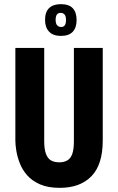

<svg xmlns="http://www.w3.org/2000/svg" viewBox="-20 -891 569 925"><path d="M268 14Q211 14 172.5 -3Q134 -20 110.5 -47Q87 -74 75 -105.5Q63 -137 58.5 -165.5Q54 -194 54 -214V-660H193V-211Q193 -172 201.5 -149.5Q210 -127 226 -118Q242 -109 266 -109Q288 -109 304 -118Q320 -127 328 -149Q336 -171 336 -211V-660H475V-214Q475 -98 420.5 -42Q366 14 268 14ZM273 -718Q236 -718 216.5 -738.5Q197 -759 197 -795Q197 -833 216.5 -852Q236 -871 273 -871Q312 -871 330.5 -851.5Q349 -832 349 -794Q349 -758 330.5 -738Q312 -718 273 -718ZM274 -761Q287 -761 292.5 -769.5Q298 -778 298 -794Q298 -813 291 -821Q284 -829 272 -829Q259 -829 253.5 -820Q248 -811 248 -796Q248 -777 255.5 -769Q263 -761 274 -761Z"/></svg>

Font: Bricolage Grotesque Condensed
Style: Bold
Weight: 700
Width: 3
Designer: Mathieu Triay
Foundry: Atelier Triay
Version: Version 1.001;gftools[0.9.33.dev8+g029e19f]